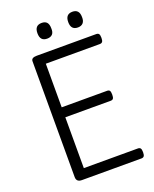

<svg xmlns="http://www.w3.org/2000/svg" viewBox="-212 -1333 1159 1448"><g transform="rotate(-20 368.0 -609.0)"><path d="M187 0Q165 0 154 -10Q143 -20 143 -40V-970Q143 -984 154 -991Q165 -998 187 -998H664Q679 -998 685.5 -989.5Q692 -981 692 -958Q692 -936 685.5 -927Q679 -918 664 -918H231V-568H595Q610 -568 616 -559.5Q622 -551 622 -528Q622 -506 616 -497Q610 -488 595 -488H231V-80H664Q679 -80 685.5 -71.5Q692 -63 692 -40Q692 -18 685.5 -9Q679 0 664 0ZM306 -1092Q278 -1092 264 -1107.5Q250 -1123 250 -1155Q250 -1187 264 -1202.5Q278 -1218 306 -1218Q334 -1218 347.5 -1202.5Q361 -1187 361 -1155Q363 -1123 348.5 -1107.5Q334 -1092 306 -1092ZM553 -1092Q525 -1092 511 -1107.5Q497 -1123 497 -1155Q497 -1187 511 -1202.5Q525 -1218 553 -1218Q580 -1218 594 -1202.5Q608 -1187 608 -1155Q609 -1124 594.5 -1108Q580 -1092 553 -1092Z"/></g></svg>

Font: Playwrite NG Modern
Style: Regular
Weight: 400
Designer: Veronika Burian, José Scaglione
Foundry: TypeTogether
Version: Version 1.002